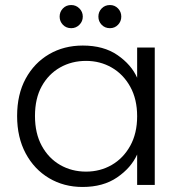

<svg xmlns="http://www.w3.org/2000/svg" viewBox="-20 -735 715 763"><path d="M48 -274Q48 -360 82 -422.5Q116 -485 175 -519.5Q234 -554 309 -554Q392 -554 447 -516Q502 -478 525 -426V-546H595V0H525V-121Q501 -68 445.5 -30Q390 8 308 8Q234 8 175 -27Q116 -62 82 -125.5Q48 -189 48 -274ZM525 -273Q525 -341 497.5 -390.5Q470 -440 424 -466.5Q378 -493 322 -493Q265 -493 219 -467Q173 -441 146 -392.5Q119 -344 119 -274Q119 -205 146 -155.5Q173 -106 219 -79.5Q265 -53 322 -53Q378 -53 424 -79.5Q470 -106 497.5 -155.5Q525 -205 525 -273ZM263 -623Q243 -623 230 -636.5Q217 -650 217 -669Q217 -688 230 -701.5Q243 -715 263 -715Q282 -715 295.5 -701.5Q309 -688 309 -669Q309 -650 295.5 -636.5Q282 -623 263 -623ZM417 -623Q397 -623 384 -636.5Q371 -650 371 -669Q371 -688 384 -701.5Q397 -715 417 -715Q436 -715 449 -701.5Q462 -688 462 -669Q462 -650 449 -636.5Q436 -623 417 -623Z"/></svg>

Font: Poppins Light
Style: Regular
Weight: 300
Designer: Ninad Kale (Devanagari), Jonny Pinhorn (Latin)
Version: Version 5.002